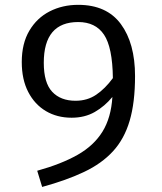

<svg xmlns="http://www.w3.org/2000/svg" viewBox="-20 -736 655 778"><path d="M296.9 -716.4Q412.3 -716.4 469.7 -638.5Q527.2 -560.5 527.2 -427.7Q527.2 -320.5 505.4 -246.7Q483.6 -172.8 437.9 -123.1Q392.3 -73.3 321 -39.5Q249.7 -5.6 150.8 21.5L130.8 -44.1Q228.7 -71.3 294.6 -108.7Q360.5 -146.2 395.4 -202.8Q430.3 -259.5 435.4 -343.1Q404.6 -305.6 364.1 -282.3Q323.6 -259 270.3 -259Q211.3 -259 165.9 -285.9Q120.5 -312.8 94.4 -363.3Q68.2 -413.8 68.2 -484.6Q68.2 -560 99 -611.8Q129.7 -663.6 181.5 -690Q233.3 -716.4 296.9 -716.4ZM157.4 -481.5Q157.4 -400.5 191.5 -364.1Q225.6 -327.7 286.2 -327.7Q333.8 -327.7 370 -352.3Q406.2 -376.9 437.4 -419.5Q435.9 -544.1 401.5 -595.4Q367.2 -646.7 296.9 -646.7Q157.4 -646.7 157.4 -481.5Z"/></svg>

Font: FiraCode Nerd Font
Style: Regular
Weight: 400
Designer: Carrois Corporate, Edenspiekermann AG, Nikita Prokopov
Foundry: Carrois Corporate, Edenspiekermann AG, Nikita Prokopov
Version: Version 6.002;Nerd Fonts 2.1.0